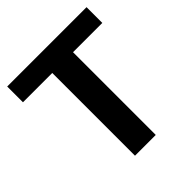

<svg xmlns="http://www.w3.org/2000/svg" viewBox="-193 -846 980 980"><g transform="rotate(-45 297.5 -355.5)"><path d="M11.2 -597.2V-710.9H584V-597.2H372.6V0H222.7V-597.2Z"/></g></svg>

Font: RobotoFlex
Style: Regular
Weight: 400
Designer: Berlow after Robertson
Foundry: Google
Version: Version 2.136